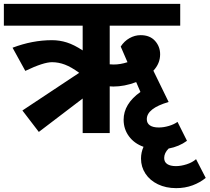

<svg xmlns="http://www.w3.org/2000/svg" viewBox="-40 -689 1085 994"><path d="M1025 232Q996 256 957 270.5Q918 285 872 285Q819 285 777.5 265Q736 245 713 210Q690 175 690 132Q690 100 703 71Q655 54 627.5 16.5Q600 -21 600 -69Q600 -151 687 -213L665 -264Q604 -241 547 -241Q534 -241 528 -242V0H388V-179L161 -6L76 -117L370 -312Q329 -342 296 -354.5Q263 -367 229 -367Q185 -367 91 -322L25 -442Q128 -481 229 -481Q269 -481 306.5 -469Q344 -457 388 -428V-556H-20V-669H893V-556H528V-356Q535 -355 549 -355Q583 -355 620 -367L585 -448Q603 -476 630.5 -491.5Q658 -507 688 -507Q736 -507 762.5 -477.5Q789 -448 789 -408Q789 -360 754 -323L833 -161Q720 -128 720 -72Q720 -51 736 -40Q752 -29 782 -29Q807 -29 834 -37Q861 -45 879 -58L928 40Q887 70 833 80Q810 103 810 129Q810 150 826 160.5Q842 171 871 171Q897 171 926.5 161.5Q956 152 975 135Z"/></svg>

Font: Martel Sans ExtraBold
Style: Regular
Weight: 800
Designer: Dan Reynolds and Mathieu Réguer
Foundry: Dan Reynolds and Mathieu Réguer
Version: Version 1.002; ttfautohint (v1.1) -l 5 -r 5 -G 72 -x 0 -D la